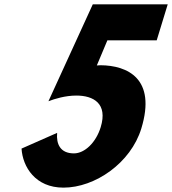

<svg xmlns="http://www.w3.org/2000/svg" viewBox="-20 -845 789 880"><path d="M78.7 -164C84 -80 142 15 270.8 15C415.8 15 579.4 -98 627.7 -256C697.7 -485 564.1 -545 440.9 -546C435 -546 428.9 -545 423.8 -545L472.1 -660H698.2L748.7 -825H405.2L202 -381C230.4 -392 279.6 -407 329.9 -407C407.9 -407 474.9 -371 441.5 -262C420.1 -192 368.4 -142 318.8 -142C256.1 -142 237.2 -185 241.9 -236Z"/></svg>

Font: Hussar
Style: BdSuprConOblThree
Weight: 700
Foundry: Cannot Into Space Fonts
Version: Version 2.00